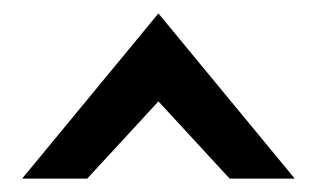

<svg xmlns="http://www.w3.org/2000/svg" viewBox="-20 -773 472 286"><path d="M13 -507H110L216 -622L322 -507H419L216 -753Z"/></svg>

Font: Charger Pro
Style: ExBd
Weight: 400
Designer: Jasper
Foundry: Cannot Into Space Fonts
Version: Version 1.09